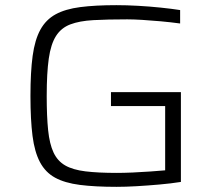

<svg xmlns="http://www.w3.org/2000/svg" viewBox="-20 -716 835 744"><path d="M432 8Q348 8 289.5 0.5Q231 -7 193.5 -27.5Q156 -48 135 -87.5Q114 -127 106 -189.5Q98 -252 98 -344Q98 -437 106.5 -499.5Q115 -562 136.5 -601Q158 -640 195.5 -660.5Q233 -681 291 -688.5Q349 -696 431 -696Q470 -696 515 -693.5Q560 -691 603 -686.5Q646 -682 678 -677V-625Q641 -630 602.5 -633.5Q564 -637 530.5 -639Q497 -641 473 -641Q396 -641 342 -638Q288 -635 252.5 -621.5Q217 -608 197 -576.5Q177 -545 169 -489Q161 -433 161 -344Q161 -265 166.5 -211.5Q172 -158 187.5 -125Q203 -92 232.5 -75Q262 -58 311 -52Q360 -46 433 -46Q459 -46 494 -47.5Q529 -49 563 -51.5Q597 -54 620 -56V-305H410V-359H681V-11Q643 -5 598 -1Q553 3 510 5.5Q467 8 432 8Z"/></svg>

Font: Saira Expanded Light
Style: Regular
Weight: 300
Width: 7
Designer: Hector Gatti with collaboration of the Omnibus-Type team
Foundry: Omnibus-Type
Version: Version 1.101